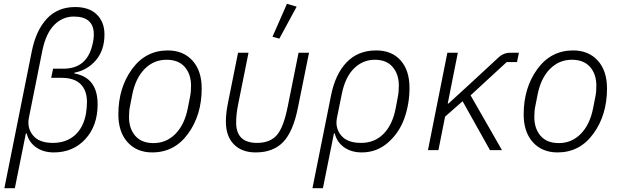

<svg xmlns="http://www.w3.org/2000/svg" viewBox="-20 -789 3263 1009"><path d="M3 200 147 -519Q169 -629 226 -690.5Q283 -752 375 -752Q449 -752 489 -712.5Q529 -673 529 -608Q529 -525 484 -472.5Q439 -420 371 -407V-403Q493 -381 493 -241Q493 -128 428.5 -58Q364 12 263 12Q208 12 170 -14.5Q132 -41 120 -88H116L58 200ZM249 -380 259 -428H313Q435 -428 465 -551Q473 -581 473 -608Q473 -702 368 -702Q309 -702 265.5 -658.5Q222 -615 203 -525L132 -171Q121 -118 153 -78Q185 -38 258 -38Q328 -38 373.5 -78.5Q419 -119 432 -193Q437 -226 437 -253Q437 -314 403.5 -347Q370 -380 304 -380Z M780 12Q699 12 650.5 -41.5Q602 -95 602 -188Q602 -327 673.5 -425.5Q745 -524 862 -524Q943 -524 991.5 -470.5Q1040 -417 1040 -324Q1040 -185 968.5 -86.5Q897 12 780 12ZM787 -37Q854 -37 902 -85.5Q950 -134 967 -221L979 -282Q984 -305 984 -338Q984 -399 951 -437Q918 -475 855 -475Q788 -475 740 -426.5Q692 -378 675 -291L663 -230Q658 -208 658 -174Q658 -113 691 -75Q724 -37 787 -37Z M1539 -754 1448 -586 1412 -596 1488 -769ZM1286 -512 1231 -238Q1221 -188 1221 -145Q1221 -38 1331 -38Q1398 -38 1434 -78Q1470 -118 1492 -229L1549 -512H1604L1546 -225Q1521 -98 1468.5 -43Q1416 12 1324 12Q1250 12 1208.5 -31Q1167 -74 1167 -150Q1167 -193 1178 -248L1231 -512Z M1622 200 1719 -284Q1741 -398 1801 -461Q1861 -524 1957 -524Q2039 -524 2085.5 -471.5Q2132 -419 2132 -327Q2132 -244 2105.5 -168.5Q2079 -93 2020 -40.5Q1961 12 1881 12Q1827 12 1789 -14.5Q1751 -41 1739 -88H1735L1677 200ZM1877 -38Q1948 -38 1995 -85Q2042 -132 2059 -218L2070 -276Q2076 -305 2076 -339Q2076 -399 2043.5 -437Q2011 -475 1950 -475Q1887 -475 1840.5 -429.5Q1794 -384 1776 -294L1751 -171Q1740 -117 1772.5 -77.5Q1805 -38 1877 -38Z M2555 0 2411 -257 2319 -176 2284 0H2229L2331 -512H2386L2333 -245H2337L2442 -341L2603 -490Q2628 -512 2662 -512H2707L2697 -463H2643L2453 -288L2618 0Z M2910 12Q2829 12 2780.5 -41.5Q2732 -95 2732 -188Q2732 -327 2803.5 -425.5Q2875 -524 2992 -524Q3073 -524 3121.5 -470.5Q3170 -417 3170 -324Q3170 -185 3098.5 -86.5Q3027 12 2910 12ZM2917 -37Q2984 -37 3032 -85.5Q3080 -134 3097 -221L3109 -282Q3114 -305 3114 -338Q3114 -399 3081 -437Q3048 -475 2985 -475Q2918 -475 2870 -426.5Q2822 -378 2805 -291L2793 -230Q2788 -208 2788 -174Q2788 -113 2821 -75Q2854 -37 2917 -37Z"/></svg>

Font: IBM Plex Sans Light
Style: Italic
Weight: 300
Italic angle: -11.31°
Designer: Mike Abbink, Paul van der Laan, Pieter van Rosmalen
Foundry: Bold Monday
Version: Version 3.0